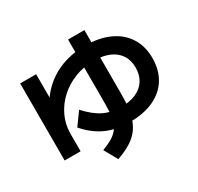

<svg xmlns="http://www.w3.org/2000/svg" viewBox="-182 -1012 1364 1323"><g transform="rotate(-30 500.0 -350.5)"><path d="M73 -84V-697H200V-397H141Q167 -469 210 -525Q253 -581 311 -620Q369 -659 439.5 -679Q510 -699 591 -699Q701 -699 782 -662Q863 -625 906.5 -556Q950 -487 950 -394Q950 -299 907.5 -230Q865 -161 785 -124.5Q705 -88 594 -88Q489 -88 409.5 -123.5Q330 -159 262 -237L334 -337Q398 -267 458 -237.5Q518 -208 594 -208Q666 -208 715.5 -230.5Q765 -253 791 -295Q817 -337 817 -394Q817 -453 789.5 -494.5Q762 -536 711.5 -557.5Q661 -579 591 -579Q510 -579 439 -551.5Q368 -524 314.5 -475Q261 -426 230.5 -361.5Q200 -297 200 -224V-84ZM339 -13Q391 -32 424.5 -53.5Q458 -75 477 -104.5Q496 -134 503 -176Q510 -218 510 -280V-794H640V-280Q640 -171 617.5 -99.5Q595 -28 542 17Q489 62 398 93Z"/></g></svg>

Font: M PLUS 1
Style: Bold
Weight: 700
Designer: Coji Morishita
Foundry: UNDERFOREST DESIGN
Version: Version 1.001